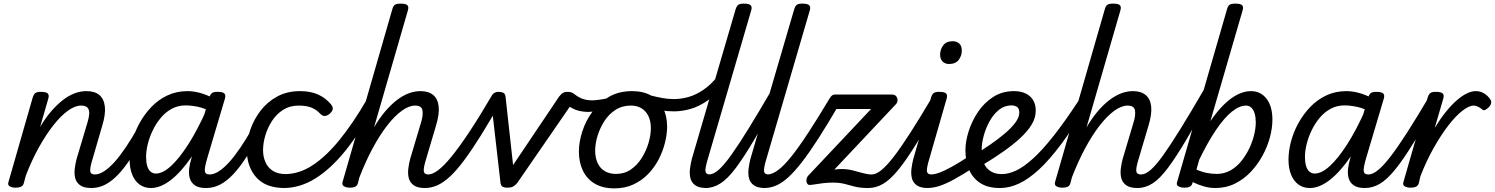

<svg xmlns="http://www.w3.org/2000/svg" viewBox="-20 -1023 8268 1062"><path d="M486 17Q444 17 423 1.5Q402 -14 396 -38Q390 -62 393.5 -90.5Q397 -119 404 -145L464 -346Q472 -372 473.5 -393Q475 -414 465 -426.5Q455 -439 428 -439Q395 -439 355.5 -410.5Q316 -382 275.5 -330.5Q235 -279 195.5 -208.5Q156 -138 123 -52L112 -11Q109 2 98.5 8.5Q88 15 65 15Q48 15 34.5 8Q21 1 27 -17L161 -484Q167 -503 176.5 -509Q186 -515 205 -515Q235 -515 244 -506Q253 -497 247 -477L202 -321Q231 -370 262.5 -406.5Q294 -443 326.5 -468.5Q359 -494 392 -506.5Q425 -519 458 -519Q504 -519 529.5 -497.5Q555 -476 560 -433.5Q565 -391 545 -326L493 -147Q477 -96 479 -77Q481 -58 504 -58Q518 -58 525 -46.5Q532 -35 530.5 -20.5Q529 -6 518 5.5Q507 17 486 17Z M485 17Q471 17 464.5 5.5Q458 -6 459.5 -20.5Q461 -35 472 -46.5Q483 -58 504 -58Q529 -58 557 -76.5Q585 -95 614.5 -128Q644 -161 675 -207Q706 -253 738 -309Q745 -322 759 -320.5Q773 -319 782 -309Q791 -299 784 -286Q744 -210 707 -153Q670 -96 634.5 -58.5Q599 -21 562.5 -2Q526 17 485 17Z M815 17Q779 17 752.5 -2Q726 -21 711.5 -56.5Q697 -92 697 -140Q697 -187 710.5 -239Q724 -291 751 -340.5Q778 -390 816.5 -430.5Q855 -471 905.5 -495Q956 -519 1017 -519Q1056 -519 1099 -505.5Q1142 -492 1178 -468L1162 -398Q1114 -424 1076 -432Q1038 -440 1006 -440Q965 -440 930.5 -421.5Q896 -403 870 -372Q844 -341 825.5 -303Q807 -265 797.5 -226.5Q788 -188 788 -155Q788 -127 794 -106Q800 -85 812.5 -74Q825 -63 842 -63Q880 -63 925.5 -104.5Q971 -146 1022 -225.5Q1073 -305 1123 -418L1159 -376Q1101 -244 1041 -157Q981 -70 924 -26.5Q867 17 815 17ZM1120 17Q1078 17 1057 1.5Q1036 -14 1029.5 -38Q1023 -62 1026.5 -90.5Q1030 -119 1038 -145L1138 -484Q1144 -503 1153.5 -509Q1163 -515 1182 -515Q1212 -515 1221 -506Q1230 -497 1224 -477L1126 -147Q1111 -96 1113 -77Q1115 -58 1138 -58Q1152 -58 1159 -46.5Q1166 -35 1164.5 -20.5Q1163 -6 1152 5.5Q1141 17 1120 17Z M1120 17Q1106 17 1099.5 5.5Q1093 -6 1094.5 -20.5Q1096 -35 1107 -46.5Q1118 -58 1139 -58Q1164 -58 1192 -76.5Q1220 -95 1249.5 -128Q1279 -161 1310 -207Q1341 -253 1373 -309Q1380 -322 1394 -320.5Q1408 -319 1417 -309Q1426 -299 1419 -286Q1379 -210 1342 -153Q1305 -96 1269.5 -58.5Q1234 -21 1197.5 -2Q1161 17 1120 17Z M1554 17Q1450 17 1397.5 -42Q1345 -101 1345 -196Q1345 -249 1364.5 -305.5Q1384 -362 1421 -410.5Q1458 -459 1513 -489Q1568 -519 1639 -519Q1696 -519 1737.5 -501Q1779 -483 1810 -447Q1824 -429 1820 -417Q1816 -405 1804 -394Q1791 -383 1778 -381.5Q1765 -380 1751 -394Q1731 -416 1703.5 -427.5Q1676 -439 1631 -439Q1583 -439 1546 -415.5Q1509 -392 1484.5 -354Q1460 -316 1447.5 -273.5Q1435 -231 1435 -192Q1435 -157 1448 -126.5Q1461 -96 1489 -78Q1517 -60 1563 -60Q1577 -60 1583 -48.5Q1589 -37 1587 -21.5Q1585 -6 1577 5.5Q1569 17 1554 17Z M1549 17Q1540 17 1536 5.5Q1532 -6 1533 -21.5Q1534 -37 1540 -48.5Q1546 -60 1556 -60Q1635 -60 1710 -109.5Q1785 -159 1859 -250.5Q1933 -342 2007 -469Q2013 -478 2025 -473.5Q2037 -469 2046 -459Q2055 -449 2050 -440Q1975 -295 1893.5 -193Q1812 -91 1726 -37Q1640 17 1549 17Z M2331 17Q2289 17 2268 1.5Q2247 -14 2241 -38Q2235 -62 2238.5 -90.5Q2242 -119 2249 -145L2309 -346Q2321 -384 2317 -411.5Q2313 -439 2276 -439Q2242 -439 2202 -410Q2162 -381 2121 -328Q2080 -275 2041 -202.5Q2002 -130 1968 -42L1960 -11Q1957 2 1947 8.5Q1937 15 1914 15Q1897 15 1883.5 8Q1870 1 1875 -17L2150 -972Q2155 -991 2165 -997Q2175 -1003 2195 -1003Q2225 -1003 2233.5 -994Q2242 -985 2236 -965L2049 -319Q2078 -368 2109.5 -405.5Q2141 -443 2174 -468.5Q2207 -494 2240 -506.5Q2273 -519 2306 -519Q2350 -519 2376 -497.5Q2402 -476 2406.5 -433.5Q2411 -391 2391 -326L2338 -147Q2322 -96 2324 -77Q2326 -58 2349 -58Q2363 -58 2370 -46.5Q2377 -35 2375.5 -20.5Q2374 -6 2363 5.5Q2352 17 2331 17Z M2330 17Q2316 17 2310.5 5.5Q2305 -6 2307.5 -20.5Q2310 -35 2320 -46.5Q2330 -58 2349 -58Q2372 -58 2403.5 -81.5Q2435 -105 2477.5 -157Q2520 -209 2575.5 -292.5Q2631 -376 2702 -497Q2710 -510 2726 -507.5Q2742 -505 2752 -494Q2762 -483 2754 -468Q2692 -357 2641 -275.5Q2590 -194 2548 -137.5Q2506 -81 2469.5 -47Q2433 -13 2399 2Q2365 17 2330 17Z M2787 15Q2765 15 2757 7.5Q2749 0 2748 -15L2696 -468Q2694 -490 2706 -502.5Q2718 -515 2738 -515Q2754 -515 2765 -509Q2776 -503 2777 -482L2818 -110L3072 -488Q3085 -505 3095 -510Q3105 -515 3119 -515Q3147 -515 3158 -500Q3169 -485 3156 -468L2841 -11Q2831 1 2819.5 8Q2808 15 2787 15Z M3235 -404Q3207 -404 3178.5 -411Q3150 -418 3107 -448Q3092 -459 3093.5 -471.5Q3095 -484 3105.5 -495Q3116 -506 3130.5 -509Q3145 -512 3155 -504Q3180 -484 3203.5 -476Q3227 -468 3256 -468Q3270 -468 3293 -471Q3316 -474 3338 -479Q3360 -484 3371 -490Q3378 -495 3385 -486Q3392 -477 3393.5 -464Q3395 -451 3384 -444Q3362 -431 3331.5 -422Q3301 -413 3274.5 -408.5Q3248 -404 3235 -404Z M3378 19Q3315 19 3271 -6.5Q3227 -32 3204.5 -78.5Q3182 -125 3182 -184Q3182 -238 3201 -296.5Q3220 -355 3257 -405.5Q3294 -456 3348.5 -487.5Q3403 -519 3476 -519Q3538 -519 3581.5 -494.5Q3625 -470 3647.5 -425.5Q3670 -381 3670 -323Q3670 -282 3658.5 -235Q3647 -188 3624 -143Q3601 -98 3566 -61.5Q3531 -25 3484 -3Q3437 19 3378 19ZM3387 -61Q3434 -61 3469.5 -85.5Q3505 -110 3529.5 -149Q3554 -188 3567 -231.5Q3580 -275 3580 -314Q3580 -354 3566 -382Q3552 -410 3527.5 -424.5Q3503 -439 3469 -439Q3421 -439 3384 -415Q3347 -391 3322.5 -352.5Q3298 -314 3285 -271Q3272 -228 3272 -190Q3272 -150 3286 -120.5Q3300 -91 3326 -76Q3352 -61 3387 -61Z M3708 -407Q3670 -407 3635.5 -413Q3601 -419 3571 -429Q3557 -433 3552.5 -444.5Q3548 -456 3550 -469Q3552 -482 3560 -490Q3568 -498 3579 -495Q3611 -487 3642 -481Q3673 -475 3708 -475Q3747 -475 3788 -486.5Q3829 -498 3870.5 -526Q3912 -554 3951 -603Q3961 -616 3973 -608Q3985 -600 3990.5 -584.5Q3996 -569 3988 -559Q3942 -500 3893.5 -466.5Q3845 -433 3798 -420Q3751 -407 3708 -407Z M3888 17Q3847 17 3826 2Q3805 -13 3799 -37Q3793 -61 3796.5 -89.5Q3800 -118 3807 -145L4049 -972Q4055 -991 4064.5 -997Q4074 -1003 4093 -1003Q4123 -1003 4132 -994Q4141 -985 4135 -965L3896 -147Q3880 -95 3882 -76.5Q3884 -58 3907 -58Q3921 -58 3928 -46.5Q3935 -35 3933 -20.5Q3931 -6 3920 5.5Q3909 17 3888 17Z M3882 17Q3868 17 3861.5 5.5Q3855 -6 3856.5 -20.5Q3858 -35 3869 -46.5Q3880 -58 3901 -58Q3926 -58 3955.5 -84Q3985 -110 4025 -166Q4065 -222 4121 -312.5Q4177 -403 4253 -534Q4261 -547 4275 -545.5Q4289 -544 4298 -533.5Q4307 -523 4299 -510Q4215 -357 4155 -255.5Q4095 -154 4050 -94Q4005 -34 3965 -8.5Q3925 17 3882 17Z M4212 17Q4171 17 4150 2Q4129 -13 4123 -37Q4117 -61 4120.5 -89.5Q4124 -118 4131 -145L4373 -972Q4379 -991 4388.5 -997Q4398 -1003 4417 -1003Q4447 -1003 4456 -994Q4465 -985 4459 -965L4220 -147Q4204 -95 4206 -76.5Q4208 -58 4231 -58Q4245 -58 4252 -46.5Q4259 -35 4257 -20.5Q4255 -6 4244 5.5Q4233 17 4212 17Z M4206 17Q4192 17 4186.5 5.5Q4181 -6 4183 -20.5Q4185 -35 4195.5 -46.5Q4206 -58 4225 -58Q4251 -58 4283.5 -82Q4316 -106 4356.5 -156.5Q4397 -207 4449.5 -287Q4502 -367 4569 -479Q4575 -489 4586.5 -489.5Q4598 -490 4608 -483.5Q4618 -477 4623 -466.5Q4628 -456 4620 -443Q4558 -337 4508 -259Q4458 -181 4417 -128Q4376 -75 4341 -43Q4306 -11 4273.5 3Q4241 17 4206 17Z M4783 17Q4739 17 4709.5 9.5Q4680 2 4652.5 -5.5Q4625 -13 4587 -13Q4560 -13 4534.5 -10Q4509 -7 4488.5 -3.5Q4468 0 4458 0Q4449 0 4444 -9Q4439 -18 4441 -31Q4443 -44 4453 -54L4798 -420H4578Q4567 -420 4562.5 -430Q4558 -440 4563 -460Q4568 -480 4577 -490Q4586 -500 4598 -500H4914Q4930 -500 4937.5 -490Q4945 -480 4944.5 -467.5Q4944 -455 4935 -446L4595 -85Q4609 -87 4618.5 -87.5Q4628 -88 4635 -88Q4667 -88 4696.5 -80.5Q4726 -73 4752.5 -65.5Q4779 -58 4802 -58Q4812 -58 4817 -48.5Q4822 -39 4817 -20Q4813 -2 4804 7.5Q4795 17 4783 17Z M4783 17Q4769 17 4762.5 5.5Q4756 -6 4757.5 -20.5Q4759 -35 4770 -46.5Q4781 -58 4802 -58Q4825 -58 4854.5 -81.5Q4884 -105 4923.5 -156Q4963 -207 5016.5 -290.5Q5070 -374 5141 -494Q5149 -508 5163.5 -506.5Q5178 -505 5187.5 -494.5Q5197 -484 5189 -471Q5110 -328 5052 -233.5Q4994 -139 4949 -84Q4904 -29 4864.5 -6Q4825 17 4783 17Z M5113 17Q5072 17 5051 2Q5030 -13 5024 -37Q5018 -61 5021.5 -89.5Q5025 -118 5032 -145L5130 -484Q5136 -503 5145.5 -509Q5155 -515 5174 -515Q5204 -515 5213 -506Q5222 -497 5216 -477L5121 -147Q5105 -95 5107 -76.5Q5109 -58 5132 -58Q5146 -58 5153 -46.5Q5160 -35 5158 -20.5Q5156 -6 5145 5.5Q5134 17 5113 17ZM5229 -669Q5208 -669 5194 -682.5Q5180 -696 5180 -721Q5180 -749 5197 -772Q5214 -795 5250 -795Q5272 -795 5286 -782Q5300 -769 5300 -743Q5300 -715 5283 -692Q5266 -669 5229 -669Z M5108 17Q5094 17 5087.5 5.5Q5081 -6 5082.5 -20.5Q5084 -35 5095 -46.5Q5106 -58 5127 -58Q5148 -58 5176 -68Q5204 -78 5245.5 -101Q5287 -124 5348 -164Q5362 -172 5373 -167.5Q5384 -163 5389 -151Q5394 -139 5391.5 -125Q5389 -111 5374 -102Q5307 -58 5258.5 -31.5Q5210 -5 5175 6Q5140 17 5108 17Z M5380 -172Q5413 -193 5454 -221Q5495 -249 5532.5 -280Q5570 -311 5594 -342Q5618 -373 5618 -400Q5618 -423 5605.5 -431.5Q5593 -440 5574 -440Q5536 -440 5505.5 -415.5Q5475 -391 5454 -353Q5433 -315 5421.5 -273Q5410 -231 5410 -198Q5410 -167 5415.5 -141.5Q5421 -116 5435 -98Q5449 -80 5470.5 -70Q5492 -60 5523 -60Q5537 -60 5542.5 -48.5Q5548 -37 5546 -21.5Q5544 -6 5535 5.5Q5526 17 5511 17Q5444 17 5402 -10.5Q5360 -38 5340 -85Q5320 -132 5320 -192Q5320 -241 5338 -297.5Q5356 -354 5390 -404.5Q5424 -455 5474 -487Q5524 -519 5589 -519Q5626 -519 5653 -506Q5680 -493 5694.5 -469Q5709 -445 5709 -411Q5709 -372 5687 -335Q5665 -298 5624.5 -260.5Q5584 -223 5530 -185Q5476 -147 5411 -108Z M5511 17Q5502 17 5498.5 5.5Q5495 -6 5496 -21.5Q5497 -37 5504 -48.5Q5511 -60 5522 -60Q5558 -60 5600 -79.5Q5642 -99 5693.5 -145.5Q5745 -192 5807 -270.5Q5869 -349 5946 -466Q5951 -475 5963.5 -470.5Q5976 -466 5985 -456.5Q5994 -447 5990 -438Q5915 -313 5850 -226Q5785 -139 5727 -85.5Q5669 -32 5616 -7.5Q5563 17 5511 17Z M6272 17Q6230 17 6209 1.5Q6188 -14 6182 -38Q6176 -62 6179.5 -90.5Q6183 -119 6190 -145L6250 -346Q6262 -384 6258 -411.5Q6254 -439 6217 -439Q6183 -439 6143 -410Q6103 -381 6062 -328Q6021 -275 5982 -202.5Q5943 -130 5909 -42L5901 -11Q5898 2 5888 8.5Q5878 15 5855 15Q5838 15 5824.5 8Q5811 1 5816 -17L6091 -972Q6096 -991 6106 -997Q6116 -1003 6136 -1003Q6166 -1003 6174.5 -994Q6183 -985 6177 -965L5990 -319Q6019 -368 6050.5 -405.5Q6082 -443 6115 -468.5Q6148 -494 6181 -506.5Q6214 -519 6247 -519Q6291 -519 6317 -497.5Q6343 -476 6347.5 -433.5Q6352 -391 6332 -326L6279 -147Q6263 -96 6265 -77Q6267 -58 6290 -58Q6304 -58 6311 -46.5Q6318 -35 6316.5 -20.5Q6315 -6 6304 5.5Q6293 17 6272 17Z M6272 17Q6258 17 6251.5 5.5Q6245 -6 6246.5 -20.5Q6248 -35 6259 -46.5Q6270 -58 6291 -58Q6316 -58 6345.5 -84Q6375 -110 6415 -166Q6455 -222 6511 -312.5Q6567 -403 6643 -534Q6651 -547 6665 -545.5Q6679 -544 6688 -533.5Q6697 -523 6689 -510Q6605 -357 6545 -255.5Q6485 -154 6440 -94Q6395 -34 6355 -8.5Q6315 17 6272 17Z M6530 15Q6513 15 6499 8Q6485 1 6491 -17L6767 -972Q6772 -991 6782 -997Q6792 -1003 6812 -1003Q6842 -1003 6850.5 -994Q6859 -985 6853 -965L6675 -353Q6714 -410 6752 -446.5Q6790 -483 6827 -501Q6864 -519 6899 -519Q6953 -519 6985.5 -477Q7018 -435 7018 -361Q7018 -314 7004 -262.5Q6990 -211 6963 -161.5Q6936 -112 6897.5 -71.5Q6859 -31 6810 -7Q6761 17 6702 17Q6671 17 6639 8Q6607 -1 6577 -16L6576 -11Q6573 2 6563 8.5Q6553 15 6530 15ZM6598 -85Q6630 -71 6657.5 -66Q6685 -61 6710 -61Q6750 -61 6784 -79.5Q6818 -98 6844 -129.5Q6870 -161 6888.5 -199Q6907 -237 6916.5 -275.5Q6926 -314 6926 -346Q6926 -374 6920 -394.5Q6914 -415 6902 -427Q6890 -439 6872 -439Q6836 -439 6794 -405.5Q6752 -372 6706.5 -305Q6661 -238 6613 -139Z M7225 17Q7189 17 7162.5 -2Q7136 -21 7121.5 -56.5Q7107 -92 7107 -140Q7107 -187 7120.5 -239Q7134 -291 7161 -340.5Q7188 -390 7226.5 -430.5Q7265 -471 7315.5 -495Q7366 -519 7427 -519Q7466 -519 7509 -505.5Q7552 -492 7588 -468L7572 -398Q7524 -424 7486 -432Q7448 -440 7416 -440Q7375 -440 7340.5 -421.5Q7306 -403 7280 -372Q7254 -341 7235.5 -303Q7217 -265 7207.5 -226.5Q7198 -188 7198 -155Q7198 -127 7204 -106Q7210 -85 7222.5 -74Q7235 -63 7252 -63Q7290 -63 7335.5 -104.5Q7381 -146 7432 -225.5Q7483 -305 7533 -418L7569 -376Q7511 -244 7451 -157Q7391 -70 7334 -26.5Q7277 17 7225 17ZM7530 17Q7488 17 7467 1.5Q7446 -14 7439.5 -38Q7433 -62 7436.5 -90.5Q7440 -119 7448 -145L7548 -484Q7554 -503 7563.5 -509Q7573 -515 7592 -515Q7622 -515 7631 -506Q7640 -497 7634 -477L7536 -147Q7521 -96 7523 -77Q7525 -58 7548 -58Q7562 -58 7569 -46.5Q7576 -35 7574.5 -20.5Q7573 -6 7562 5.5Q7551 17 7530 17Z M7530 17Q7516 17 7509.5 5.5Q7503 -6 7504.5 -20.5Q7506 -35 7517 -46.5Q7528 -58 7549 -58Q7572 -58 7601.5 -81.5Q7631 -105 7670.5 -156Q7710 -207 7763.5 -290.5Q7817 -374 7888 -494Q7896 -508 7910.5 -506.5Q7925 -505 7934.5 -494.5Q7944 -484 7936 -471Q7857 -328 7799 -233.5Q7741 -139 7696 -84Q7651 -29 7611.5 -6Q7572 17 7530 17Z M7781 15Q7764 15 7750.5 8Q7737 1 7743 -17L7877 -484Q7883 -503 7892.5 -509Q7902 -515 7921 -515Q7951 -515 7960 -506Q7969 -497 7963 -477L7916 -316Q7946 -365 7976.5 -403Q8007 -441 8036.5 -467Q8066 -493 8093 -506Q8120 -519 8142 -519Q8169 -519 8189.5 -506Q8210 -493 8222 -475Q8230 -465 8228 -453.5Q8226 -442 8216 -431Q8205 -420 8195 -415Q8185 -410 8177 -419Q8167 -427 8155 -433Q8143 -439 8132 -439Q8106 -439 8069 -410.5Q8032 -382 7991.5 -329.5Q7951 -277 7910.5 -205.5Q7870 -134 7837 -49L7828 -11Q7825 2 7814.5 8.5Q7804 15 7781 15Z"/></svg>

Font: Playwrite AU SA
Style: Regular
Weight: 400
Designer: Veronika Burian, José Scaglione
Foundry: TypeTogether
Version: Version 1.002